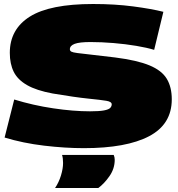

<svg xmlns="http://www.w3.org/2000/svg" viewBox="-20 -730 890 959"><path d="M796 -671 750 -481Q714 -492 660.5 -501Q607 -510 547 -515Q487 -520 432 -520Q377 -520 353 -511Q329 -502 329 -484Q329 -476 336.5 -472Q344 -468 367 -465Q390 -462 435.5 -457Q481 -452 555 -443Q665 -429 726.5 -403.5Q788 -378 813 -336.5Q838 -295 838 -234Q838 -109 724.5 -49.5Q611 10 399 10Q305 10 200 -2.5Q95 -15 3 -43L51 -233Q145 -204 245.5 -189Q346 -174 430 -174Q476 -174 499.5 -178.5Q523 -183 530.5 -191Q538 -199 538 -209Q538 -222 511.5 -226.5Q485 -231 420.5 -237.5Q356 -244 243 -263Q162 -278 115 -305Q68 -332 48.5 -371.5Q29 -411 29 -466Q29 -584 129 -647Q229 -710 445 -710Q554 -710 645 -698Q736 -686 796 -671ZM255 209Q274 181 284.5 146.5Q295 112 295 84Q295 60 290 44H548Q553 55 553 68Q553 112 527 149.5Q501 187 471 209Z"/></svg>

Font: Georama Expanded Black
Style: Regular
Weight: 900
Width: 7
Designer: Jean-Baptiste Levee
Foundry: Production Type
Version: Version 1.000